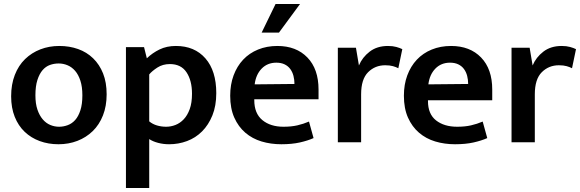

<svg xmlns="http://www.w3.org/2000/svg" viewBox="-20 -715 2915 965"><path d="M516 -241Q516 -182 497.5 -135Q479 -88 446 -56Q413 -24 369 -7Q325 10 274 10Q223 10 179.5 -6Q136 -22 104 -52.5Q72 -83 54 -128Q36 -173 36 -231Q36 -291 54.5 -338.5Q73 -386 106 -418Q139 -450 183 -467Q227 -484 278 -484Q329 -484 372.5 -468.5Q416 -453 448 -422Q480 -391 498 -346Q516 -301 516 -241ZM394 -236Q394 -279 384 -309.5Q374 -340 357.5 -359Q341 -378 319.5 -387Q298 -396 275 -396Q252 -396 231 -388.5Q210 -381 194 -362.5Q178 -344 168 -313Q158 -282 158 -236Q158 -194 168 -164.5Q178 -135 194.5 -115.5Q211 -96 232.5 -87Q254 -78 277 -78Q299 -78 320.5 -86Q342 -94 358 -112Q374 -130 384 -160.5Q394 -191 394 -236Z M830 10Q801 10 774.5 3Q748 -4 730 -16V230H613V-478H704L718 -422Q746 -449 782 -466.5Q818 -484 864 -484Q958 -484 1012.5 -421.5Q1067 -359 1067 -247Q1067 -183 1047.5 -135Q1028 -87 995.5 -54.5Q963 -22 920 -6Q877 10 830 10ZM834 -393Q798 -393 771 -375.5Q744 -358 730 -341V-105Q747 -91 769 -84.5Q791 -78 815 -78Q839 -78 862 -87Q885 -96 903.5 -115.5Q922 -135 933.5 -166.5Q945 -198 945 -244Q945 -310 917.5 -351.5Q890 -393 834 -393Z M1581 -216H1258V-212Q1258 -145 1298.5 -111.5Q1339 -78 1405 -78Q1444 -78 1474.5 -85Q1505 -92 1533 -104L1556 -21Q1527 -8 1487 1Q1447 10 1394 10Q1341 10 1294.5 -4Q1248 -18 1213 -48Q1178 -78 1157.5 -124Q1137 -170 1137 -234Q1137 -290 1154 -336Q1171 -382 1202 -415Q1233 -448 1277 -466Q1321 -484 1374 -484Q1469 -484 1525 -426Q1581 -368 1581 -265ZM1460 -293Q1460 -314 1455 -333.5Q1450 -353 1439 -368Q1428 -383 1410.5 -391.5Q1393 -400 1369 -400Q1324 -400 1295 -370Q1266 -340 1260 -291ZM1382 -551H1295L1365 -695H1488Z M1678 0V-475H1769L1784 -386Q1801 -427 1838 -455.5Q1875 -484 1930 -484Q1954 -484 1972 -479Q1990 -474 2002 -468L1982 -372Q1971 -378 1955 -382.5Q1939 -387 1916 -387Q1865 -387 1830 -352Q1795 -317 1795 -241V0Z M2454 -211H2131V-207Q2131 -142 2171.5 -110Q2212 -78 2278 -78Q2317 -78 2347.5 -85Q2378 -92 2406 -104L2429 -21Q2400 -8 2360 1Q2320 10 2267 10Q2214 10 2167.5 -4Q2121 -18 2086 -48Q2051 -78 2030.5 -124Q2010 -170 2010 -234Q2010 -290 2027 -336Q2044 -382 2075 -415Q2106 -448 2150 -466Q2194 -484 2247 -484Q2342 -484 2398 -426Q2454 -368 2454 -265ZM2333 -293Q2333 -314 2328 -333.5Q2323 -353 2312 -368Q2301 -383 2283.5 -391.5Q2266 -400 2242 -400Q2197 -400 2168 -370Q2139 -340 2133 -291Z M2551 0V-475H2642L2657 -386Q2674 -427 2711 -455.5Q2748 -484 2803 -484Q2827 -484 2845 -479Q2863 -474 2875 -468L2855 -372Q2844 -378 2828 -382.5Q2812 -387 2789 -387Q2738 -387 2703 -352Q2668 -317 2668 -241V0Z"/></svg>

Font: Mukta Vaani SemiBold
Style: Regular
Weight: 600
Designer: Noopur Datye, Girish Dalvi, Yashodeep Gholap, Pallavi Karambelkar
Foundry: Ek Type
Version: Version 2.538;PS 1.000;hotconv 16.6.51;makeotf.lib2.5.65220;